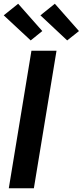

<svg xmlns="http://www.w3.org/2000/svg" viewBox="-20 -1006 442 1026"><path d="M27 0 148 -735H282L161 0ZM339 -790 196 -924 273 -986 402 -840ZM144 -790 0 -924 77 -986 206 -840Z"/></svg>

Font: Iosevka Aile Extrabold Oblique
Style: Regular
Weight: 800
Italic angle: -9°
Designer: Belleve Invis
Foundry: Belleve Invis
Version: Version 31.1.0; ttfautohint (v1.8.4)